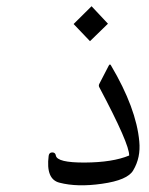

<svg xmlns="http://www.w3.org/2000/svg" viewBox="-20 -563 466 601"><path d="M291 -289.6Q288.1 -294.4 290.5 -299.8L320.3 -357.4Q324.2 -364.7 327.6 -357.9Q406.7 -224.1 416 -120.1Q420.9 -69.8 397 -29.8Q379.4 1 299.3 12.2Q221.7 23.4 166 8.8Q123 -2 132.3 -75.2Q133.8 -85.9 143.6 -85.9Q153.3 -85.9 154.8 -76.2Q158.7 -53.7 245.6 -54.2Q332.5 -54.7 384.3 -76.2Q385.7 -111.3 291 -289.6ZM266.6 -543.5 317.9 -488.8 261.7 -434.1 210.4 -487.8Z"/></svg>

Font: Amiri Typewriter
Style: Regular
Weight: 400
Monospace: yes
Designer: Khaled Hosny
Version: Version 1.1